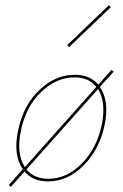

<svg xmlns="http://www.w3.org/2000/svg" viewBox="-20 -698 474 742"><path d="M408 -670 247 -516 240 -524 401 -678ZM419 -421 366 -362Q404 -307 384 -214Q364 -120 303 -58.5Q242 3 165 3Q107 3 75 -35L22 24L14 17L68 -44Q30 -99 50 -194Q70 -291 132 -350Q194 -409 269 -409Q327 -409 360 -371L411 -428ZM61 -194Q42 -105 76 -52L352 -362Q324 -399 268 -399Q198 -399 139 -342.5Q80 -286 61 -194ZM373 -214Q391 -302 359 -354L82 -43Q113 -7 167 -7Q238 -7 296 -66Q354 -125 373 -214Z"/></svg>

Font: EauTestInfant Hairline
Style: Italic
Weight: 250
Italic angle: -12°
Designer: Christian Thalmann (Catharsis Fonts)
Version: Version 0.001;PS 000.001;hotconv 1.0.88;makeotf.lib2.5.64775